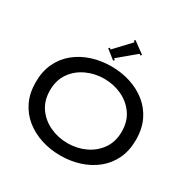

<svg xmlns="http://www.w3.org/2000/svg" viewBox="-207 -1143 1324 1344"><g transform="rotate(30 455.0 -471.5)"><path d="M379.3 -817.5 389.5 -809 509.3 -936.5 499.1 -944.1 507.6 -953.5 599.4 -886.3 590.9 -877 580.7 -884.6 441.3 -768.2 452.4 -759.7 443.9 -750.3 370.8 -808.1ZM50 -350Q50 -438 82 -505Q114 -572 170.5 -617.5Q227 -663 300 -686.5Q373 -710 455 -710Q537 -710 610 -686.5Q683 -663 739.5 -617.5Q796 -572 828 -505Q860 -438 860 -350Q860 -262 828 -195Q796 -128 739.5 -82.5Q683 -37 610 -13.5Q537 10 455 10Q373 10 300 -13.5Q227 -37 170.5 -82.5Q114 -128 82 -195Q50 -262 50 -350ZM165 -350Q165 -268 205.5 -210Q246 -152 312.5 -121Q379 -90 455 -90Q532 -90 598 -121Q664 -152 704.5 -210Q745 -268 745 -350Q745 -432 704.5 -490Q664 -548 598 -579Q532 -610 455 -610Q379 -610 312.5 -579Q246 -548 205.5 -490Q165 -432 165 -350Z"/></g></svg>

Font: Copperplate CC
Style: Regular
Weight: 400
Designer: indestructible type*
Foundry: Cowboy Collective
Version: Version 1.000